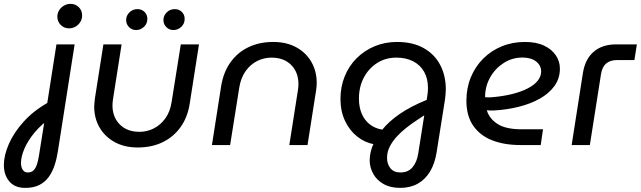

<svg xmlns="http://www.w3.org/2000/svg" viewBox="-91 -735 3248 973"><path d="M37 217.2Q-16.2 217.2 -43.8 184.3Q-71.4 151.4 -71.4 101.4Q-71.4 52.8 -46.3 -5Q-21.2 -62.8 29.2 -118.7Q79.6 -174.6 155.4 -217L174 -142.4Q119.6 -106.2 84.5 -63.7Q49.4 -21.2 32.4 19.1Q15.4 59.4 15.4 90.4Q15.4 112.2 24.2 125.6Q33 139 49.6 139Q70.4 139 81.5 125.7Q92.6 112.4 98.4 91.1Q104.2 69.8 107.8 45L139.6 -154.4L144 -184L195 -510H287.2L202.2 32.4Q196.6 69.2 185.6 102.5Q174.6 135.8 156.1 161.6Q137.6 187.4 108.5 202.3Q79.4 217.2 37 217.2ZM259.4 -591.4Q233.4 -591.4 216.5 -608.8Q199.6 -626.2 199.6 -650.4Q199.6 -667.8 208.5 -682.5Q217.4 -697.2 232.8 -706.3Q248.2 -715.4 266.4 -715.4Q291.4 -715.4 308.3 -698.7Q325.2 -682 325.2 -657Q325.2 -638.6 316 -623.7Q306.8 -608.8 291.9 -600.1Q277 -591.4 259.4 -591.4Z M917.4 -510 870.6 -211Q860.2 -141.8 824.6 -91.6Q789 -41.4 733.6 -14.5Q678.2 12.4 606.8 12.4Q539.2 12.4 489.6 -15.2Q440 -42.8 413.2 -89.5Q386.4 -136.2 386.4 -194.4Q386.4 -203.8 387.7 -215.1Q389 -226.4 390 -236.4L433 -510H525.2L481.4 -230.6Q480.4 -223 479.7 -215.5Q479 -208 479 -201Q479 -142 515.8 -104.5Q552.6 -67 616.2 -67Q654.4 -67 688.5 -84.3Q722.6 -101.6 746.9 -135.2Q771.2 -168.8 778.6 -217.4L825.2 -510ZM788 -582.8Q766.2 -582.8 751.7 -597.8Q737.2 -612.8 737.2 -633.4Q737.2 -655.6 753.9 -672.2Q770.6 -688.8 794.4 -688.8Q815.8 -688.8 830.3 -674.8Q844.8 -660.8 844.8 -639.4Q844.8 -615 827.6 -598.9Q810.4 -582.8 788 -582.8ZM599 -582.8Q577.2 -582.8 562.7 -597.8Q548.2 -612.8 548.2 -633.4Q548.2 -655.6 564.9 -672.2Q581.6 -688.8 605.4 -688.8Q626.8 -688.8 641.3 -674.8Q655.8 -660.8 655.8 -639.4Q655.8 -615 638.6 -598.9Q621.4 -582.8 599 -582.8Z M983 0 1029.8 -299Q1041.2 -368.8 1076.6 -418.7Q1112 -468.6 1167.4 -495.5Q1222.8 -522.4 1293.6 -522.4Q1361.2 -522.4 1410.8 -495.1Q1460.4 -467.8 1487.2 -420.8Q1514 -373.8 1514 -315.6Q1514 -306.2 1513.2 -295.4Q1512.4 -284.6 1510.4 -273.6L1467.4 0H1375.2L1419 -279.4Q1420.4 -287.4 1420.9 -294.7Q1421.4 -302 1421.4 -309Q1421.4 -368.6 1384.6 -405.8Q1347.8 -443 1284.2 -443Q1246.4 -443 1212.1 -425.7Q1177.8 -408.4 1153.8 -374.8Q1129.8 -341.2 1121.8 -292.6L1075.2 0Z M1937.2 217.2Q1887.4 217.2 1852.8 197.6Q1818.2 178 1800.3 145.6Q1782.4 113.2 1782.4 77Q1782.4 56 1787.8 33.7Q1793.2 11.4 1801.2 -4.6Q1757.4 -13 1719.3 -42.9Q1681.2 -72.8 1657.8 -121.8Q1634.4 -170.8 1634.4 -233.6Q1634.4 -295.2 1655.8 -348Q1677.2 -400.8 1716.2 -439.8Q1755.2 -478.8 1807.4 -500.6Q1859.6 -522.4 1920.8 -522.4Q2001.2 -522.4 2056.3 -491.2Q2111.4 -460 2139.8 -405.8Q2168.2 -351.6 2168.2 -282.6Q2168.2 -269.8 2166.9 -255.9Q2165.6 -242 2163.6 -227.6L2121.6 37Q2112.6 94.4 2088 134.8Q2063.4 175.2 2025.4 196.2Q1987.4 217.2 1937.2 217.2ZM1938.4 139Q1977.2 139 1999.4 112.9Q2021.6 86.8 2028.4 43.4L2059 -150.6Q2041.6 -139 2017.5 -123.1Q1993.4 -107.2 1967.8 -87.1Q1942.2 -67 1920.2 -43.2Q1898.2 -19.4 1884.3 7.6Q1870.4 34.6 1870.4 64.8Q1870.4 96.4 1887.6 117.7Q1904.8 139 1938.4 139ZM1846.4 -78Q1878 -118 1933.4 -156.6Q1988.8 -195.2 2071.4 -228.8L2075 -253Q2076.4 -263 2077.1 -271.7Q2077.8 -280.4 2077.8 -289.4Q2077.8 -337.4 2058.1 -371.7Q2038.4 -406 2002.4 -424.5Q1966.4 -443 1917.8 -443Q1862.4 -443 1819.7 -415.5Q1777 -388 1752.5 -341.2Q1728 -294.4 1728 -235.4Q1728 -191.4 1742.5 -158Q1757 -124.6 1783.7 -104.2Q1810.4 -83.8 1846.4 -78Z M2545 0Q2464.6 0 2403.3 -23.9Q2342 -47.8 2307.3 -97.7Q2272.6 -147.6 2272.6 -224.6Q2272.6 -288.8 2294.9 -343Q2317.2 -397.2 2357.3 -437.5Q2397.4 -477.8 2451.5 -500.1Q2505.6 -522.4 2569.2 -522.4Q2627 -522.4 2666.1 -503.8Q2705.2 -485.2 2725.8 -454.6Q2746.4 -424 2746.4 -387.2Q2746.4 -337.2 2718.7 -299.1Q2691 -261 2644.1 -234.8Q2597.2 -208.6 2537.4 -193.7Q2477.6 -178.8 2413 -175.2Q2402.4 -174.6 2393.4 -175Q2384.4 -175.4 2376 -176.2Q2389.4 -132.4 2431.5 -106.1Q2473.6 -79.8 2551.4 -79.8H2660.8L2649.2 0ZM2367.4 -242.4Q2374.2 -242 2381.7 -241.6Q2389.2 -241.2 2397.2 -241.8Q2456.6 -246.6 2503.7 -258.3Q2550.8 -270 2583.9 -287.3Q2617 -304.6 2634.2 -326.3Q2651.4 -348 2651.4 -373.2Q2651.4 -403.2 2626.1 -423.3Q2600.8 -443.4 2556 -443.4Q2504.6 -443.4 2461.5 -415.7Q2418.4 -388 2393 -342.9Q2367.6 -297.8 2367.4 -245.6Q2367.4 -244.6 2367.4 -244.2Q2367.4 -243.8 2367.4 -242.4Z M2806 0 2863 -365Q2874 -434.6 2917.1 -472.3Q2960.2 -510 3031 -510H3136.4L3124 -430.6H3035.8Q3000.8 -430.6 2980.6 -413Q2960.4 -395.4 2954.8 -359.8L2898.2 0Z"/></svg>

Font: MuseoModerno Thin
Style: Italic
Weight: 100
Italic angle: -9°
Designer: Pablo Cosgaya, Héctor Gatti, Marcela Romero, and the Authors of The MuseoModerno Project.
Foundry: Omnibus-Type Team
Version: Version 1.003